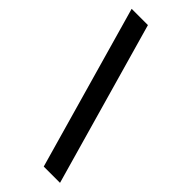

<svg xmlns="http://www.w3.org/2000/svg" viewBox="-279 -821 976 976"><g transform="rotate(45 208.5 -333.5)"><path d="M392 108H275L24 -775H141Z"/></g></svg>

Font: DM Sans SemiBold
Style: Regular
Weight: 600
Designer: Colophon Foundry, Jonny Pinhorn
Foundry: Colophon Foundry
Version: Version 4.004; ttfautohint (v1.8.4.7-5d5b)